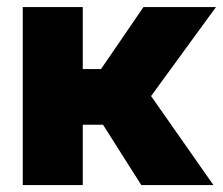

<svg xmlns="http://www.w3.org/2000/svg" viewBox="-20 -536 645 556"><path d="M219.7 -515.6V-335.9H272.5L395.5 -515.6H605.5L417.5 -257.8L598.1 0H389.2L278.3 -174.8H219.7V0H45.9V-515.6Z"/></svg>

Font: Inter Display Extra Bold
Style: Regular
Weight: 800
Designer: Rasmus Andersson
Foundry: rsms
Version: Version 4.000;git-4fc901f